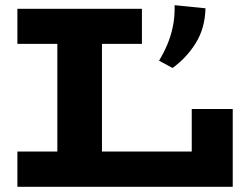

<svg xmlns="http://www.w3.org/2000/svg" viewBox="-20 -720 964 740"><path d="M47 0V-136H719V-300H877V0ZM201 -75V-599H373V-75ZM47 -551V-686H527V-551ZM653 -700 772 -688Q770 -611 734.5 -554Q699 -497 645 -458L593 -486Q611 -516 624.5 -547.5Q638 -579 646 -616.5Q654 -654 653 -700Z"/></svg>

Font: BioRhyme SemiExpanded ExtraBold
Style: Regular
Weight: 800
Width: 6
Designer: Aoife Mooney
Foundry: Aoife Mooney Type
Version: Version 1.600;gftools[0.9.33]